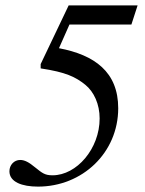

<svg xmlns="http://www.w3.org/2000/svg" viewBox="-20 -686 540 713"><path d="M491 -666H235L131 -448V-432C225 -418 261 -400 297 -371C329 -345 350 -299 350 -246C350 -134 265 -35 175 -35C147 -35 137 -43 111 -64C87 -84 71 -92 55 -92C32 -92 15 -73 15 -50C15 -10 62 7 121 7C286 7 419 -119 419 -284C419 -419 331 -482 199 -507L238 -595H468Z"/></svg>

Font: XITS
Style: Italic
Weight: 400
Italic angle: -16.33°
Designer: MicroPress Inc., with final additions and corrections provided by Coen Hoffman, Elsevier (retired)
Version: Version 1.107